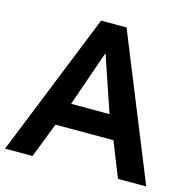

<svg xmlns="http://www.w3.org/2000/svg" viewBox="-108 -815 916 919"><g transform="rotate(15 349.5 -355.5)"><path d="M246.1 -289.1C289.1 -412.1 321.3 -504.4 342.3 -565.9C367.7 -492.2 398.9 -399.9 436.5 -289.1ZM132.3 0 199.7 -173.3H486.8L555.7 0H695.8L407.7 -710.9H281.7L-3.9 0Z"/></g></svg>

Font: Ride
Style: Bold
Weight: 700
Version: Version 3.000